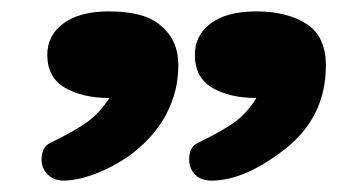

<svg xmlns="http://www.w3.org/2000/svg" viewBox="-20 -693 627 337"><path d="M63 -597Q63 -631 91.5 -652Q120 -673 171 -673Q206 -673 231.5 -665Q257 -657 275 -635Q293 -613 293 -578Q293 -550 285 -524.5Q277 -499 264 -479Q251 -459 233.5 -442Q216 -425 197 -413Q178 -401 158.5 -392.5Q139 -384 122 -380Q105 -376 92 -376Q75 -376 64 -386.5Q53 -397 53 -413Q53 -435 68 -442Q113 -464 134 -479.5Q155 -495 172 -521Q125 -521 94 -539Q63 -557 63 -597ZM322 -597Q322 -631 350 -652Q378 -673 430 -673Q484 -673 518 -651Q552 -629 552 -578Q552 -488 481 -432Q410 -376 351 -376Q333 -376 322.5 -386.5Q312 -397 312 -413Q312 -435 327 -442Q372 -464 393 -479.5Q414 -495 430 -521Q383 -521 352.5 -539Q322 -557 322 -597Z"/></svg>

Font: Coiny
Style: Regular
Weight: 400
Version: Version 001.001